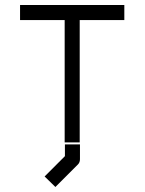

<svg xmlns="http://www.w3.org/2000/svg" viewBox="-20 -617 580 766"><path d="M239 -41H299V18Q299 31 291 39L201 129L158 87L239 6ZM60 -597H476V-537H298V-49H238V-537H60Z"/></svg>

Font: 3270 Nerd Font
Style: Regular
Weight: 400
Monospace: yes
Version: Version 3.0.1;Nerd Fonts 3.3.0